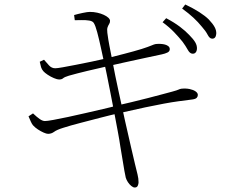

<svg xmlns="http://www.w3.org/2000/svg" viewBox="-20 -793 1040 855"><path d="M836 -554Q825 -555 816 -571.5Q807 -588 793 -607Q777 -627 755.5 -649.5Q734 -672 704 -694L720 -712Q756 -693 781 -674Q806 -655 822 -638Q841 -619 849.5 -604.5Q858 -590 857 -575Q856 -564 850.5 -558.5Q845 -553 836 -554ZM580 42Q573 42 564.5 35Q556 28 549.5 18Q543 8 540 -2Q538 -10 534 -32Q530 -54 525.5 -83Q521 -112 516 -140Q512 -168 504.5 -208Q497 -248 488.5 -293Q480 -338 471.5 -381Q463 -424 456 -459Q449 -494 444 -513Q437 -545 429 -582Q421 -619 413 -649Q405 -679 398 -690Q393 -699 377 -701.5Q361 -704 343.5 -703.5Q326 -703 313 -703L310 -726Q327 -731 348.5 -735.5Q370 -740 380 -740Q397 -740 413 -736.5Q429 -733 442 -727Q455 -721 462.5 -714Q470 -707 470 -700Q470 -692 466 -686Q462 -680 459 -671.5Q456 -663 458 -647Q462 -616 467 -590.5Q472 -565 481 -519Q493 -455 508 -386.5Q523 -318 537 -254Q551 -190 563 -140Q575 -90 581 -63Q588 -34 592.5 -16Q597 2 597 19Q597 26 593.5 34Q590 42 580 42ZM194 -197Q187 -197 174.5 -202.5Q162 -208 149 -216.5Q136 -225 127 -235Q122 -241 117.5 -251Q113 -261 107 -275L127 -288Q145 -271 157.5 -262.5Q170 -254 180 -254Q190 -254 217.5 -259Q245 -264 282.5 -272Q320 -280 361 -289.5Q402 -299 439 -307.5Q476 -316 501 -323Q528 -329 565 -338Q602 -347 639.5 -356.5Q677 -366 706 -374Q735 -382 747 -385Q769 -391 775 -394Q781 -397 788 -398Q808 -400 824.5 -396.5Q841 -393 851 -386Q861 -379 861 -370Q861 -363 856 -357.5Q851 -352 836 -350Q804 -346 774.5 -342Q745 -338 710 -331.5Q675 -325 627 -315Q579 -305 510 -289Q474 -281 428 -269Q382 -257 337.5 -245.5Q293 -234 262 -224Q233 -215 221 -206Q209 -197 194 -197ZM243 -439Q235 -439 220.5 -445Q206 -451 192.5 -460Q179 -469 173 -476Q166 -484 163 -493.5Q160 -503 157 -518L176 -527Q187 -514 198.5 -501.5Q210 -489 226 -489Q235 -489 260 -493.5Q285 -498 318.5 -504.5Q352 -511 388 -518.5Q424 -526 454 -533Q493 -543 534 -553.5Q575 -564 611 -575Q642 -585 654.5 -590.5Q667 -596 674 -597Q684 -598 695 -597.5Q706 -597 715 -594.5Q724 -592 730 -587Q736 -582 736 -574Q736 -564 725.5 -559Q715 -554 701 -551Q671 -545 626 -535Q581 -525 536.5 -515.5Q492 -506 463 -499Q414 -488 368 -477Q322 -466 287 -456Q267 -450 261 -444.5Q255 -439 243 -439ZM923 -621Q913 -622 904.5 -638.5Q896 -655 879 -674Q862 -695 841.5 -714Q821 -733 791 -755L805 -773Q841 -756 867.5 -739Q894 -722 910 -706Q928 -687 936 -672Q944 -657 943 -642Q942 -631 937 -625.5Q932 -620 923 -621Z"/></svg>

Font: Noto Serif KR ExtraLight
Style: Regular
Weight: 200
Designer: Ryoko NISHIZUKA 西塚涼子 (kana & ideographs); Frank Grießhammer (Latin, Greek & Cyrillic); Wenlong ZHANG 张文龙 (bopomofo); San
Foundry: Adobe
Version: Version 2.002-H1;hotconv 1.1.0;makeotfexe 2.6.0